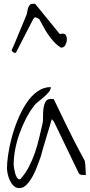

<svg xmlns="http://www.w3.org/2000/svg" viewBox="-20 -959 458 980"><path d="M15.6 -101.6Q15.6 -129.9 22 -171.9Q28.3 -213.9 40.5 -259.3Q52.7 -304.7 71.8 -350.6Q90.8 -396.5 115.2 -433.1Q139.6 -469.7 170.9 -492.2Q202.1 -514.6 239.3 -514.6Q239.3 -501 228 -487.8Q216.8 -474.6 202.6 -462.4Q188.5 -450.2 173.8 -439Q159.2 -427.7 153.3 -418Q129.9 -387.7 111.3 -351.1Q92.8 -314.5 79.1 -275.9Q65.4 -237.3 57.6 -196.8Q49.8 -156.2 49.8 -118.2Q49.8 -112.3 51.8 -100.1Q53.7 -87.9 57.1 -75.2Q60.5 -62.5 66.4 -53.2Q72.3 -43.9 79.1 -43.9H82Q83 -43.9 84 -44.9Q110.4 -74.2 127.9 -108.4Q145.5 -142.6 158.2 -179.2Q170.9 -215.8 179.7 -253.9Q188.5 -292 197.3 -329.1Q200.2 -339.8 199.7 -361.3Q199.2 -382.8 201.7 -403.3Q204.1 -423.8 211.9 -439Q219.7 -454.1 240.2 -454.1Q244.1 -454.1 249.5 -453.6Q254.9 -453.1 254.9 -452.1Q291 -377 316.4 -324.7Q341.8 -272.5 359.4 -238.3Q377 -204.1 387.7 -184.6Q398.4 -165 403.8 -154.8Q409.2 -144.5 411.1 -141.1Q413.1 -137.7 413.1 -135.7Q414.1 -131.8 415 -121.6Q416 -111.3 416.5 -100.1Q417 -88.9 417.5 -78.6Q418 -68.4 418 -65.4Q408.2 -65.4 396.5 -66.4Q384.8 -67.4 379.9 -79.1L254.9 -338.9L244.1 -350.6Q241.2 -339.8 232.9 -312.5Q224.6 -285.2 215.3 -254.4Q206.1 -223.6 198.2 -196.3Q190.4 -168.9 187.5 -158.2Q181.6 -143.6 172.4 -117.2Q163.1 -90.8 149.4 -64.5Q135.7 -38.1 118.2 -18.6Q100.6 1 79.1 1Q61.5 1 49.8 -10.3Q38.1 -21.5 30.3 -38.1Q22.5 -54.7 19 -72.3Q15.6 -89.8 15.6 -101.6ZM39.1 -703.1Q45.9 -715.8 56.2 -740.7Q66.4 -765.6 77.6 -792.5Q88.9 -819.3 99.1 -843.8Q109.4 -868.2 115.2 -882.8Q118.2 -891.6 119.6 -901.4Q121.1 -911.1 124 -919.4Q127 -927.7 131.8 -933.6Q136.7 -939.5 149.4 -939.5H155.3Q159.2 -939.5 160.2 -938.5L285.2 -785.2Q308.6 -791 314.9 -781.2Q321.3 -771.5 321.3 -757.8Q321.3 -745.1 314.5 -730.5Q307.6 -715.8 291 -715.8Q269.5 -729.5 253.4 -747.6Q237.3 -765.6 224.1 -785.2Q210.9 -804.7 200.7 -824.2Q190.4 -843.8 181.6 -859.4Q179.7 -862.3 170.9 -866.7Q162.1 -871.1 160.2 -871.1Q158.2 -871.1 153.8 -866.7Q149.4 -862.3 148.4 -859.4L61.5 -690.4Q61.5 -689.5 59.6 -689.5H56.6Q44.9 -689.5 39.1 -703.1Z"/></svg>

Font: Waiting for the Sunrise
Style: Regular
Weight: 300
Version: Version 1.001 2001